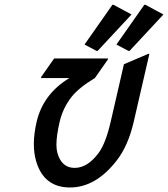

<svg xmlns="http://www.w3.org/2000/svg" viewBox="-20 -785 713 814"><path d="M613.3 -556.6 546.9 -268.6Q523.4 -166.5 473.6 -103Q385.3 9.8 276.9 9.8Q165 9.8 132.8 -103Q123.5 -135.7 123.5 -174.3Q123.5 -218.3 135.3 -268.6Q163.1 -387.2 274.4 -454.1H153.8L154.8 -459L209.5 -537.1H438L437 -532.2L382.3 -454.1Q314 -413.1 283.2 -374Q246.6 -327.1 232.9 -268.6Q219.2 -209.5 219.2 -171.9Q219.2 -151.9 223.1 -137.7Q240.7 -73.2 296.4 -73.2Q351.6 -73.2 398.9 -137.7Q428.2 -177.7 449.2 -268.6L505.4 -512.7L608.4 -556.6ZM591.8 -764.6H596.7L672.9 -723.6L529.3 -569.3H524.4L473.6 -596.2ZM456.5 -764.6H461.4L537.6 -723.6L394 -569.3H389.2L338.4 -596.2Z"/></svg>

Font: Nova Script
Style: Regular
Weight: 400
Italic angle: -13°
Version: Version 2.001